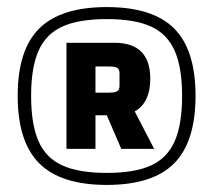

<svg xmlns="http://www.w3.org/2000/svg" viewBox="-20 -702 603 543"><path d="M282 -682Q412 -682 472.5 -621.5Q533 -561 533 -431Q533 -301 472.5 -240Q412 -179 282 -179Q152 -179 91 -240Q30 -301 30 -431Q30 -561 91 -621.5Q152 -682 282 -682ZM282 -213Q361 -213 407 -234Q453 -255 474 -302.5Q495 -350 495 -431Q495 -511 474 -558.5Q453 -606 407 -627Q361 -648 282 -648Q203 -648 156.5 -627Q110 -606 89 -558.5Q68 -511 68 -431Q68 -350 89 -302.5Q110 -255 156.5 -234Q203 -213 282 -213ZM282 -376H250V-281H168V-581H304Q405 -581 405 -479Q405 -445 393.5 -421.5Q382 -398 361 -387L416 -281H323ZM288 -440Q305 -440 311.5 -444Q318 -448 318 -459V-495Q318 -506 311.5 -510Q305 -514 288 -514H250V-440Z"/></svg>

Font: Changa Medium
Style: Regular
Weight: 500
Designer: Eduardo Rodriguez Tunni
Foundry: Eduardo Rodriguez Tunni
Version: Version 2.002; ttfautohint (v1.5) -l 8 -r 50 -G 150 -x 14 -H